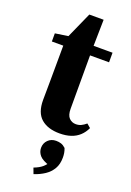

<svg xmlns="http://www.w3.org/2000/svg" viewBox="-165 -677 682 997"><g transform="rotate(20 176.0 -179.0)"><path d="M151 -420V-473H328V-420ZM212 15Q147 15 110 -17Q73 -49 73 -119Q73 -147 73.5 -170.5Q74 -194 74 -227L75 -420H12V-465L119 -481L71 -448L147 -618H226L223 -456V-440V-125Q223 -90 238 -74.5Q253 -59 275 -59Q291 -59 304 -65Q317 -71 331 -83L352 -65Q340 -39 320.5 -21Q301 -3 274 6Q247 15 212 15ZM272 127Q272 164 257 189.5Q242 215 216.5 232Q191 249 158 260L146 228Q175 217 192 202.5Q209 188 222 163L223 191Q180 178 164 159.5Q148 141 148 118Q148 92 165.5 74.5Q183 57 210 57Q225 57 237.5 61Q250 65 263 77Q268 90 270 102Q272 114 272 127Z"/></g></svg>

Font: Source Serif 4 36pt
Style: Bold
Weight: 700
Designer: Frank Grießhammer
Foundry: Adobe Systems Incorporated
Version: Version 4.004;hotconv 1.0.116;makeotfexe 2.5.65601